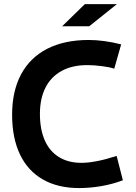

<svg xmlns="http://www.w3.org/2000/svg" viewBox="-20 -908 663 937"><path d="M394 -887.7H550.3L415.5 -779.8H283.2ZM39.1 -348.1Q39.1 -463.4 83 -545.4Q127 -627.4 210.9 -670.2Q294.9 -712.9 413.1 -712.9Q486.3 -712.9 571.3 -691.4L537.6 -572.8Q514.6 -580.6 476.3 -585.4Q438 -590.3 406.2 -590.3Q333 -590.3 281 -562Q229 -533.7 201.9 -480.2Q174.8 -426.8 174.8 -352.1Q174.8 -276.9 198.5 -223.1Q222.2 -169.4 267.8 -141.4Q313.5 -113.3 377.4 -113.3Q444.8 -113.3 549.3 -147L579.6 -28.3Q531.7 -9.8 475.8 0Q419.9 9.8 366.2 9.8Q262.7 9.8 189.2 -32.2Q115.7 -74.2 77.4 -154.5Q39.1 -234.9 39.1 -348.1Z"/></svg>

Font: Selawik Semibold
Style: Regular
Weight: 600
Designer: Aaron Bell
Foundry: Microsoft Corporation
Version: Version 1.01